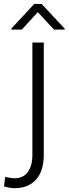

<svg xmlns="http://www.w3.org/2000/svg" viewBox="-77 -745 349 978"><path d="M87.9 -528.3H146V43.5Q146 126 106.7 169.7Q67.4 213.4 -2.4 213.4Q-29.3 213.4 -56.6 204.1L-50.3 155.3Q-42.5 158.2 -27.6 160.6Q-12.7 163.1 -2.4 163.1Q41 163.1 64.5 131.6Q87.9 100.1 87.9 43.5ZM134.8 -725.1 252.4 -599.1V-594.2H198.2L115.7 -683.1L34.2 -594.2H-18.6V-600.1L97.7 -725.1Z"/></svg>

Font: Vazirmatn FD ExtraLight
Style: Regular
Weight: 200
Designer: Saber Rastikerdar
Foundry: Saber Rastikerdar
Version: Version 33.003